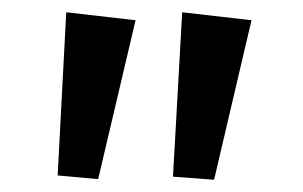

<svg xmlns="http://www.w3.org/2000/svg" viewBox="-20 -757 494 313"><path d="M88 -737 201 -724 140 -465 74 -471ZM277 -737 390 -724 329 -464 262 -469Z"/></svg>

Font: BioRhyme ExtraBold Medium
Style: Regular
Weight: 500
Version: Version 1.600;gftools[0.9.33]